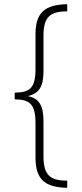

<svg xmlns="http://www.w3.org/2000/svg" viewBox="-20 -735 389 914"><path d="M300 159V125C217 125 187 97 187 9V-158C187 -233 166 -266 114 -277V-278C165 -290 187 -322 187 -395V-565C187 -653 217 -681 300 -681V-715C196 -713 149 -677 149 -573V-405C149 -314 120 -295 50 -294V-262C121 -261 149 -241 149 -148V15C149 122 197 157 300 159Z"/></svg>

Font: Noto Sans Lao UI ExtCond ExtLt
Style: Regular
Weight: 200
Width: 2
Designer: Monotype Design Team
Foundry: Monotype Imaging Inc.
Version: Version 2.000